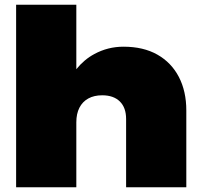

<svg xmlns="http://www.w3.org/2000/svg" viewBox="-20 -790 847 810"><path d="M48 -770H302V-498Q335 -539 378 -562Q435 -593 501 -593Q585 -593 644 -559.5Q703 -526 734.5 -465.5Q766 -405 766 -324V0H512V-288Q512 -336 485.5 -362Q459 -388 411 -388Q377 -388 352.5 -374.5Q328 -361 315 -335.5Q302 -310 302 -274V0H48Z"/></svg>

Font: Bounded
Style: Regular
Weight: 900
Designer: Vlad Churkin
Version: Version 1.0